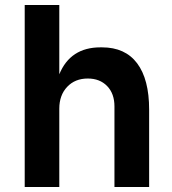

<svg xmlns="http://www.w3.org/2000/svg" viewBox="-20 -750 688 770"><path d="M217.8 0H79.1V-730H217.8V-452.1Q262.2 -560.1 382.8 -560.1H389.2Q481.9 -560.1 530 -496.1Q578.1 -432.1 578.1 -310.1V0H439V-323.2Q439 -374.5 409.7 -404.8Q380.4 -435.1 332 -435.1Q280.8 -435.1 249.3 -401.6Q217.8 -368.2 217.8 -314Z"/></svg>

Font: Sora SemiBold
Style: Regular
Weight: 600
Designer: Jonathan Barnbrook, Julián Moncada
Foundry: Barnbrook Fonts
Version: Version 2.000